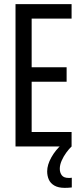

<svg xmlns="http://www.w3.org/2000/svg" viewBox="-20 -708 396 928"><path d="M55 0V-688H326V-618H133V-383H302V-313H133V-70H326V0ZM293 200Q262 200 243 189Q224 178 216 160Q208 142 208 120Q208 89 228 53Q248 17 279 -10L326 0Q314 11 300.5 29.5Q287 48 278 68.5Q269 89 269 108Q269 126 278.5 139Q288 152 312 152Q314 152 318 152Q322 152 327 151V198Q317 199 310 199.5Q303 200 293 200Z"/></svg>

Font: Saira ExtraCondensed Medium
Style: Regular
Weight: 500
Width: 2
Designer: Hector Gatti with collaboration of the Omnibus-Type team
Foundry: Omnibus-Type
Version: Version 1.101